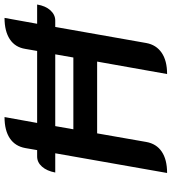

<svg xmlns="http://www.w3.org/2000/svg" viewBox="25 -774 758 848"><g transform="rotate(-90 404.0 -350.0)"><path d="M808 -565Q802 -528 782.5 -506.5Q763 -485 737 -485H709L638 -83Q630 -39 595 -15Q560 9 501 9L556 -300H239L201 -83Q193 -38 158 -14.5Q123 9 64 9L151 -485H66Q73 -522 92 -543.5Q111 -565 137 -565H165L174 -617Q182 -662 217 -685.5Q252 -709 311 -709L285 -565H603L612 -617Q619 -662 654.5 -685.5Q690 -709 749 -709L723 -565ZM588 -485H271L257 -405H574Z"/></g></svg>

Font: K2D SemiBold
Style: Italic
Weight: 600
Italic angle: -10°
Designer: Katatrad Aksorn Co.,Ltd.
Foundry: Cadson Demak Co.,Ltd.
Version: Version 1.000; ttfautohint (v1.6)